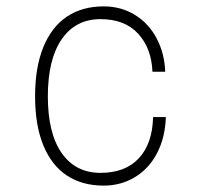

<svg xmlns="http://www.w3.org/2000/svg" viewBox="-20 -570 640 602"><path d="M305 -550Q360 -550 403.5 -523Q447 -496 471.5 -449Q496 -402 498 -345H458Q455 -419 413 -464.5Q371 -510 295 -510Q217 -510 173.5 -447Q130 -384 130 -268Q130 -152 173.5 -90Q217 -28 295 -28Q373 -28 415.5 -74Q458 -120 460 -203H500Q498 -139 472.5 -90Q447 -41 403 -14.5Q359 12 305 12Q238 12 190 -19.5Q142 -51 116 -114Q90 -177 90 -268Q90 -359 116 -422.5Q142 -486 190 -518Q238 -550 305 -550Z"/></svg>

Font: Fliege Mono Thin
Style: Regular
Weight: 100
Version: Version 0.020;Glyphs 3.3 (3306)